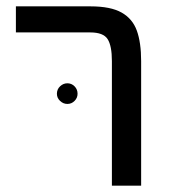

<svg xmlns="http://www.w3.org/2000/svg" viewBox="-20 -584 544 604"><path d="M332 -392Q332 -440 318.5 -461Q305 -482 264 -482H30V-564H265Q328 -564 362.5 -544.5Q397 -525 410.5 -487.5Q424 -450 424 -392V0H332ZM159 -289Q159 -303 169 -312.5Q179 -322 192 -322Q205 -322 214.5 -312.5Q224 -303 224 -289Q224 -276 214.5 -266.5Q205 -257 192 -257Q179 -257 169 -266.5Q159 -276 159 -289Z"/></svg>

Font: FiraGOUPP
Style: Medium
Weight: 400
Designer: bBox Type
Foundry: bBox Type GmbH
Version: Version 1.001